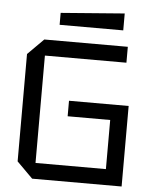

<svg xmlns="http://www.w3.org/2000/svg" viewBox="-58 -913 766 962"><g transform="rotate(5 325.0 -432.5)"><path d="M60 -80V-620L140 -700H560V-620H150V-80H504V-327H290V-405H590V0H140ZM210 -780V-840L530 -865V-780Z"/></g></svg>

Font: Tektur
Style: Regular
Weight: 400
Designer: Adam Jagosz
Foundry: Adam Jagosz
Version: Version 1.005;gftools[0.9.30]